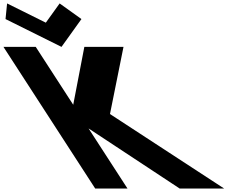

<svg xmlns="http://www.w3.org/2000/svg" viewBox="-500 -1098 1380 1118"><path d="M805.5 0 140.4 -434 219.1 -825H-8.9L-73.6 -488L-291.9 -825H-479.9L54.5 0H242.5L15.8 -350L546.5 0ZM-25.8 -987 -152.7 -1078 -233.2 -966 -458.7 -1078 -467.8 -987 -141.9 -825Z"/></svg>

Font: Hussar
Style: BdOpOblSeven
Weight: 700
Foundry: Cannot Into Space Fonts
Version: Version 2.00